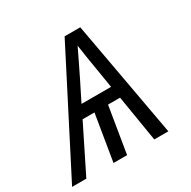

<svg xmlns="http://www.w3.org/2000/svg" viewBox="-164 -893 1047 1052"><g transform="rotate(-30 359.5 -367.5)"><path d="M-1 0H89L234 -292H309L261 0H347L395 -292H471L519 0H608L475 -735H376ZM271 -368 332 -490Q352 -531 372 -572Q392 -613 412 -655Q418 -613 424.5 -572Q431 -531 438 -490L458 -368Z"/></g></svg>

Font: Iosevka Sparkle
Style: Italic
Weight: 400
Italic angle: -9°
Designer: Belleve Invis
Foundry: Belleve Invis
Version: Version 4.5.0; ttfautohint (v1.8.3)